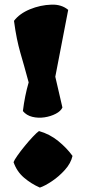

<svg xmlns="http://www.w3.org/2000/svg" viewBox="-20 -808 377 844"><path d="M80.6 -319.8Q88.9 -387.2 106 -445.8Q95.2 -486.8 86.2 -517.8Q77.1 -548.8 69.1 -577.4Q61 -606 54.2 -638.9Q47.4 -671.9 41.5 -716.3Q65.4 -748 111.3 -767.1Q157.2 -786.1 206.5 -787.6Q250.5 -789.1 279.8 -764.6L223.1 -470.7L254.4 -335.4Q247.1 -319.3 225.1 -307.9Q203.1 -296.4 175.5 -292.2Q147.9 -288.1 122.1 -294.4Q96.2 -300.8 80.6 -319.8ZM155.3 16.6Q117.2 0 85.4 -27.1Q53.7 -54.2 39.6 -95.2Q42.5 -104 56.4 -123.8Q70.3 -143.6 88.9 -166.3Q107.4 -189 124.8 -207.3Q142.1 -225.6 151.4 -231.9Q198.2 -218.8 236.1 -188Q273.9 -157.2 298.8 -122.6Q291.5 -90.3 265.4 -61.3Q239.3 -32.2 208.3 -11.5Q177.2 9.3 155.3 16.6Z"/></svg>

Font: Fruktur
Style: Regular
Weight: 400
Designer: Viktoriya Grabowska, Eben Sorkin
Foundry: Viktoriya Grabowska
Version: Version 1.008; ttfautohint (v1.8.4.7-5d5b)